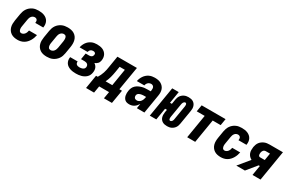

<svg xmlns="http://www.w3.org/2000/svg" viewBox="113 -1637 4275 2864"><g transform="rotate(30 2250.0 -205.0)"><path d="M205 8Q175 8 146.5 2Q118 -4 94.5 -19Q71 -34 54.5 -57Q38 -80 30.5 -107.5Q23 -135 23.5 -165Q24 -195 29 -225L49 -345Q53 -369 61.5 -393.5Q70 -418 84.5 -440Q99 -462 119.5 -479.5Q140 -497 164 -508.5Q188 -520 213.5 -524Q239 -528 263 -528Q289 -528 314.5 -524.5Q340 -521 363 -511.5Q386 -502 404.5 -486.5Q423 -471 434.5 -449Q446 -427 449 -402Q452 -377 448 -350Q448 -349 447.5 -347Q447 -345 447 -344H310Q310 -344 310 -345Q310 -346 310 -346Q312 -359 311 -371.5Q310 -384 304 -394Q298 -404 287 -409Q276 -414 263 -414Q248 -414 232.5 -406.5Q217 -399 207 -385.5Q197 -372 191.5 -356.5Q186 -341 184 -326L164 -206Q162 -195 161 -184.5Q160 -174 160.5 -163.5Q161 -153 163.5 -143Q166 -133 171 -124.5Q176 -116 185 -111Q194 -106 205 -106Q221 -106 236.5 -115Q252 -124 262 -137.5Q272 -151 277.5 -167Q283 -183 286 -199H423Q418 -173 409 -147.5Q400 -122 386 -98Q372 -74 352.5 -53Q333 -32 308.5 -18Q284 -4 257.5 2Q231 8 205 8Z M707 8Q707 8 707 8Q707 8 707 8Q677 8 648 2Q619 -4 595.5 -19Q572 -34 555.5 -56.5Q539 -79 531 -107Q523 -135 523.5 -164.5Q524 -194 529 -225L549 -345Q553 -369 561.5 -394Q570 -419 585 -441Q600 -463 621 -480.5Q642 -498 666 -509Q690 -520 715.5 -524Q741 -528 766 -528Q766 -528 766 -528Q766 -528 766 -528Q796 -528 825 -522Q854 -516 878 -501Q902 -486 918.5 -463.5Q935 -441 942.5 -413Q950 -385 950 -355.5Q950 -326 945 -295L925 -175Q921 -151 912.5 -126Q904 -101 888.5 -79Q873 -57 852 -39.5Q831 -22 807 -11Q783 0 757.5 4Q732 8 707 8ZM709 -106Q725 -106 740 -113.5Q755 -121 765.5 -134.5Q776 -148 781.5 -163.5Q787 -179 790 -194L810 -314Q811 -325 812 -336Q813 -347 812.5 -357.5Q812 -368 809.5 -378.5Q807 -389 801 -397.5Q795 -406 785 -410Q775 -414 764 -414Q749 -414 733.5 -406.5Q718 -399 707.5 -385.5Q697 -372 691.5 -356.5Q686 -341 684 -326L664 -206Q662 -195 661 -184Q660 -173 661 -162.5Q662 -152 664.5 -141.5Q667 -131 673 -122.5Q679 -114 688.5 -110Q698 -106 709 -106Z M1210 8Q1184 8 1159 5Q1134 2 1110.5 -6Q1087 -14 1067 -27.5Q1047 -41 1034 -61Q1021 -81 1016 -105.5Q1011 -130 1015 -156Q1016 -158 1016 -159Q1016 -160 1017 -162H1145Q1145 -161 1145 -160.5Q1145 -160 1145 -160Q1143 -146 1147 -133.5Q1151 -121 1161 -113Q1171 -105 1184 -102Q1197 -99 1210 -99Q1219 -99 1228 -100Q1237 -101 1246 -103Q1255 -105 1264 -108.5Q1273 -112 1280.5 -118Q1288 -124 1292.5 -132.5Q1297 -141 1299 -150Q1301 -165 1297 -179Q1293 -193 1282.5 -201.5Q1272 -210 1258 -213.5Q1244 -217 1230 -217H1171L1189 -324H1247Q1258 -324 1268.5 -326Q1279 -328 1288.5 -334Q1298 -340 1303.5 -349.5Q1309 -359 1311 -369Q1313 -379 1311 -388Q1309 -397 1302.5 -403Q1296 -409 1287 -411.5Q1278 -414 1268 -414Q1257 -414 1245.5 -410.5Q1234 -407 1225 -399.5Q1216 -392 1210 -381Q1204 -370 1202 -359H1065Q1069 -382 1078.5 -404.5Q1088 -427 1102 -447Q1116 -467 1135 -483Q1154 -499 1176.5 -509.5Q1199 -520 1222 -524Q1245 -528 1268 -528Q1294 -528 1318.5 -524.5Q1343 -521 1365 -512Q1387 -503 1405 -487Q1423 -471 1434 -450Q1445 -429 1448 -404.5Q1451 -380 1447 -354Q1444 -340 1439 -326Q1434 -312 1423.5 -300.5Q1413 -289 1400 -280.5Q1387 -272 1373 -267Q1389 -256 1401.5 -241.5Q1414 -227 1420.5 -209.5Q1427 -192 1428 -171.5Q1429 -151 1425 -131Q1422 -109 1411.5 -87Q1401 -65 1383.5 -48.5Q1366 -32 1344.5 -20.5Q1323 -9 1300.5 -3Q1278 3 1255.5 5.5Q1233 8 1210 8Z M1451 118 1489 -114H1519Q1534 -138 1546 -164Q1558 -190 1567 -217Q1576 -244 1581.5 -271Q1587 -298 1591 -325L1623 -520H1959L1891 -114H1936L1897 118H1759L1779 0H1609L1589 118ZM1654 -114H1769L1817 -406H1727L1711 -308Q1703 -259 1690 -210Q1677 -161 1654 -114Z M2129 8Q2108 8 2088.5 3Q2069 -2 2054.5 -14.5Q2040 -27 2031 -44.5Q2022 -62 2018.5 -81.5Q2015 -101 2015 -121.5Q2015 -142 2019 -163Q2023 -189 2034 -214Q2045 -239 2065.5 -258.5Q2086 -278 2111 -290Q2136 -302 2162 -309.5Q2188 -317 2214.5 -319Q2241 -321 2266 -321H2311L2314 -339Q2316 -353 2315.5 -368Q2315 -383 2309 -395Q2303 -407 2290.5 -414Q2278 -421 2264 -421Q2250 -421 2236 -416Q2222 -411 2211 -400.5Q2200 -390 2193.5 -377Q2187 -364 2185 -350H2056Q2060 -374 2069.5 -397Q2079 -420 2093 -441Q2107 -462 2126.5 -479.5Q2146 -497 2169 -508Q2192 -519 2216 -523.5Q2240 -528 2264 -528Q2292 -528 2319 -523.5Q2346 -519 2369 -506.5Q2392 -494 2409.5 -474.5Q2427 -455 2436 -430Q2445 -405 2445.5 -377Q2446 -349 2441 -321L2388 0H2258L2271 -80Q2259 -61 2244 -44Q2229 -27 2210.5 -15Q2192 -3 2171 2.5Q2150 8 2129 8ZM2200 -99Q2218 -99 2235.5 -109Q2253 -119 2264.5 -134.5Q2276 -150 2282.5 -168.5Q2289 -187 2292 -205L2293 -214H2266Q2255 -214 2243.5 -213.5Q2232 -213 2220.5 -211Q2209 -209 2197.5 -206Q2186 -203 2175.5 -197Q2165 -191 2157.5 -181.5Q2150 -172 2148 -160Q2146 -148 2148.5 -136Q2151 -124 2158 -115.5Q2165 -107 2176.5 -103Q2188 -99 2200 -99Z M2781 8Q2759 8 2738.5 4Q2718 0 2700.5 -10.5Q2683 -21 2671 -37Q2659 -53 2653.5 -73Q2648 -93 2648 -114.5Q2648 -136 2651 -157L2659 -203H2627L2593 0H2481L2567 -520H2679L2646 -317H2678L2691 -397Q2694 -415 2700 -432.5Q2706 -450 2716.5 -465.5Q2727 -481 2742 -493.5Q2757 -506 2774.5 -514Q2792 -522 2810 -525Q2828 -528 2845 -528Q2846 -528 2846 -528Q2846 -528 2846 -528Q2867 -528 2888 -524Q2909 -520 2926 -509.5Q2943 -499 2955 -483Q2967 -467 2973 -447Q2979 -427 2979 -405.5Q2979 -384 2975 -363L2935 -123Q2932 -105 2926 -87.5Q2920 -70 2909.5 -54.5Q2899 -39 2884 -26.5Q2869 -14 2852 -6Q2835 2 2816.5 5Q2798 8 2781 8Q2781 8 2781 8Q2781 8 2781 8ZM2782 -85Q2791 -85 2799.5 -90.5Q2808 -96 2813 -104Q2818 -112 2821 -120.5Q2824 -129 2825 -138L2865 -378Q2866 -387 2866.5 -396Q2867 -405 2865.5 -413.5Q2864 -422 2858.5 -428.5Q2853 -435 2844 -435Q2835 -435 2827 -429.5Q2819 -424 2813.5 -416Q2808 -408 2805.5 -399.5Q2803 -391 2801 -382L2761 -142Q2760 -133 2759.5 -124Q2759 -115 2760.5 -106.5Q2762 -98 2767.5 -91.5Q2773 -85 2782 -85Z M3125 0 3192 -406H3055L3074 -520H3486L3467 -406H3330L3263 0Z M3705 8Q3675 8 3646.5 2Q3618 -4 3594.5 -19Q3571 -34 3554.5 -57Q3538 -80 3530.5 -107.5Q3523 -135 3523.5 -165Q3524 -195 3529 -225L3549 -345Q3553 -369 3561.5 -393.5Q3570 -418 3584.5 -440Q3599 -462 3619.5 -479.5Q3640 -497 3664 -508.5Q3688 -520 3713.5 -524Q3739 -528 3763 -528Q3789 -528 3814.5 -524.5Q3840 -521 3863 -511.5Q3886 -502 3904.5 -486.5Q3923 -471 3934.5 -449Q3946 -427 3949 -402Q3952 -377 3948 -350Q3948 -349 3947.5 -347Q3947 -345 3947 -344H3810Q3810 -344 3810 -345Q3810 -346 3810 -346Q3812 -359 3811 -371.5Q3810 -384 3804 -394Q3798 -404 3787 -409Q3776 -414 3763 -414Q3748 -414 3732.5 -406.5Q3717 -399 3707 -385.5Q3697 -372 3691.5 -356.5Q3686 -341 3684 -326L3664 -206Q3662 -195 3661 -184.5Q3660 -174 3660.5 -163.5Q3661 -153 3663.5 -143Q3666 -133 3671 -124.5Q3676 -116 3685 -111Q3694 -106 3705 -106Q3721 -106 3736.5 -115Q3752 -124 3762 -137.5Q3772 -151 3777.5 -167Q3783 -183 3786 -199H3923Q3918 -173 3909 -147.5Q3900 -122 3886 -98Q3872 -74 3852.5 -53Q3833 -32 3808.5 -18Q3784 -4 3757.5 2Q3731 8 3705 8Z M3971 0 4125 -187Q4102 -199 4084.5 -218Q4067 -237 4058 -261Q4049 -285 4048.5 -312Q4048 -339 4052 -367Q4056 -388 4063.5 -409.5Q4071 -431 4084.5 -449.5Q4098 -468 4117 -482Q4136 -496 4157 -505Q4178 -514 4200 -517Q4222 -520 4244 -520H4474L4388 0H4250L4278 -170H4258L4119 0ZM4215 -284H4297L4317 -406H4244Q4233 -406 4222.5 -401.5Q4212 -397 4204.5 -388.5Q4197 -380 4193 -369.5Q4189 -359 4187 -348Q4186 -338 4185.5 -327.5Q4185 -317 4187.5 -307.5Q4190 -298 4197.5 -291Q4205 -284 4215 -284Z"/></g></svg>

Font: Iosevka SS04 Heavy Oblique
Style: Regular
Weight: 900
Italic angle: -9°
Monospace: yes
Designer: Belleve Invis
Foundry: Belleve Invis
Version: Version 19.0.0; ttfautohint (v1.8.4)